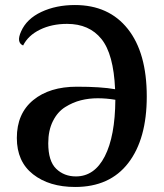

<svg xmlns="http://www.w3.org/2000/svg" viewBox="-20 -730 652 764"><path d="M278 -710Q413 -710 488.5 -615Q564 -520 564 -346Q564 -177 490.5 -81.5Q417 14 279 14Q176 14 111.5 -36.5Q47 -87 47 -181Q47 -278 112 -331.5Q177 -385 286 -385Q382 -385 438 -375Q432 -515 383.5 -575Q335 -635 247 -635Q186 -635 139 -612Q92 -589 72 -549Q44 -561 64 -605Q86 -655 144.5 -682.5Q203 -710 278 -710ZM282 -28Q356 -28 397 -108Q438 -188 439 -333Q403 -339 369 -339Q334 -339 302 -331Q270 -323 239.5 -304Q209 -285 190.5 -248Q172 -211 172 -160Q172 -89 203.5 -58.5Q235 -28 282 -28Z"/></svg>

Font: Arima Koshi Semi Bold
Style: Regular
Weight: 600
Designer: Joana Correia and Natanael Gama
Foundry: NDISCOVER
Version: Version 1.019;PS 001.019;hotconv 1.0.88;makeotf.lib2.5.64775